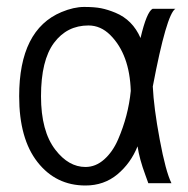

<svg xmlns="http://www.w3.org/2000/svg" viewBox="-20 -541 554 567"><path d="M386.2 -108.9Q366.2 -59.1 326.7 -26.1Q287.1 6.8 232.4 6.8Q145 6.8 90.8 -62.3Q36.6 -131.3 36.6 -256.8Q36.6 -453.1 161.6 -505.4Q197.8 -520.5 228.5 -520.5Q259.3 -520.5 278.8 -516.6Q298.3 -512.7 320.8 -503.4Q371.6 -482.4 395 -428.7Q413.1 -505.9 430.7 -515.1H498Q471.7 -499 431.2 -285.6Q434.1 -223.1 451.7 -128.9Q469.2 -34.7 486.3 0H418Q417.5 -2 409.2 -24.4Q391.6 -71.8 386.2 -108.9ZM366.2 -272.5Q362.8 -380.4 305.7 -437.5Q277.3 -465.8 241.2 -465.8Q177.7 -465.8 139.4 -414.3Q101.1 -362.8 101.1 -256.8Q101.1 -153.3 143.6 -98.6Q182.6 -47.9 232.4 -47.9Q262.7 -47.9 287.8 -70.3Q313 -92.8 328.6 -128.9Q358.9 -198.7 366.2 -272.5Z"/></svg>

Font: News Cycle
Style: Regular
Weight: 500
Version: Version 0.5.2